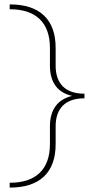

<svg xmlns="http://www.w3.org/2000/svg" viewBox="-20 -731 428 873"><path d="M364 -305V-284Q300 -284 266.5 -251.5Q233 -219 233 -156V-76Q233 21 180 71.5Q127 122 24 122V100Q114 100 160.5 55Q207 10 207 -76V-156Q207 -213 232.5 -248Q258 -283 308 -295Q258 -306 232.5 -341Q207 -376 207 -433V-513Q207 -599 160.5 -644Q114 -689 24 -689V-711Q127 -711 180 -660.5Q233 -610 233 -513V-433Q233 -370 266.5 -337.5Q300 -305 364 -305Z"/></svg>

Font: Ysabeau Infant Extralight
Style: Regular
Weight: 200
Designer: Christian Thalmann (Catharsis Fonts)
Version: Version 0.003